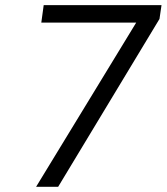

<svg xmlns="http://www.w3.org/2000/svg" viewBox="-20 -720 643 740"><path d="M594.7 -647 204.1 0H119.1L504.9 -632.8H139.2L148.4 -700.2H602.5Z"/></svg>

Font: Fivo Sans
Style: Italic
Weight: 400
Designer: Alexander Slobzheninov
Foundry: Alexander Slobzheninov
Version: 1.0